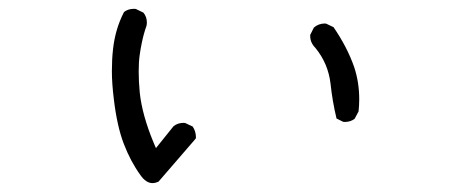

<svg xmlns="http://www.w3.org/2000/svg" viewBox="-20 -472 1040 434"><path d="M758.8 -196.3Q772.5 -196.3 781.7 -203.6L790.5 -220.2Q792 -233.9 792 -247.6Q792 -285.6 780.8 -319.8Q765.1 -365.2 733.9 -410.6L717.3 -418.5Q715.8 -418.9 714.4 -418.9Q700.2 -418.9 689.5 -409.7L681.2 -393.1Q681.2 -392.1 681.2 -390.6Q681.2 -375.5 692.9 -363.8Q721.7 -328.6 727.1 -283.2Q731.4 -242.7 740.7 -204.1L755.4 -196.8Q757.3 -196.3 758.8 -196.3ZM260.3 -444.8Q240.2 -405.8 235.4 -359.9Q232.9 -337.9 232.9 -310.8Q232.9 -283.7 237.3 -248Q244.6 -186.5 259.8 -147Q274.9 -107.4 297.4 -76.2Q310.1 -58.1 324.7 -58.1Q331.1 -58.1 338.4 -61.5L422.4 -158.7Q422.9 -160.2 422.9 -161.1Q422.9 -175.3 415.5 -186L398.9 -193.8Q397 -194.3 395.5 -194.3Q381.3 -194.3 372.1 -186.5L332.5 -137.2L327.1 -149.9Q301.3 -211.9 295.9 -262.7Q293.5 -288.1 293.5 -310.1Q293.5 -332 295.7 -347.4Q297.9 -362.8 300.3 -374Q304.7 -396 311 -413.1Q312 -417.5 312 -420.9Q312 -434.1 304.2 -443.4L287.1 -451.7Q285.2 -452.1 283.2 -452.1Q269.5 -452.1 260.3 -444.8Z"/></svg>

Font: NaikaiFont
Style: Light
Weight: 300
Version: Version 1.89